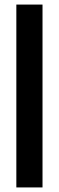

<svg xmlns="http://www.w3.org/2000/svg" viewBox="-20 -820 257 840"><path d="M51.5 0V-800H166V0Z"/></svg>

Font: Big Shoulders Stencil Text Thin
Style: Bold
Weight: 700
Version: Version 2.001